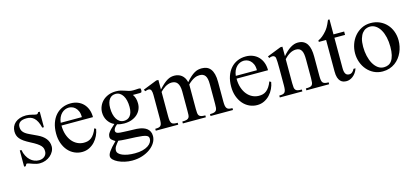

<svg xmlns="http://www.w3.org/2000/svg" viewBox="-64 -1102 3965 1826"><g transform="rotate(-15 1918.5 -189.0)"><path d="M354.5 -112.8Q354.5 -87.4 342.3 -64.2Q330.1 -41 309.6 -23.4Q289.1 -5.9 262 4.4Q234.9 14.6 205.1 14.6Q187 14.6 170.2 10.5Q153.3 6.3 137.9 1Q122.6 -4.4 109.1 -9.3Q95.7 -14.2 84.5 -15.6Q79.1 -15.6 74.7 -7.8Q70.3 0 67.4 6.3H51.3V-153.3H67.4Q73.7 -119.1 87.2 -93.5Q100.6 -67.9 118.9 -50.5Q137.2 -33.2 159.2 -24.4Q181.2 -15.6 205.1 -15.6Q223.1 -15.6 237.3 -21Q251.5 -26.4 261.2 -35.4Q271 -44.4 276.4 -56.4Q281.7 -68.4 281.7 -81.5Q282.2 -98.1 278.1 -112.1Q273.9 -126 261.7 -139.4Q249.5 -152.8 227.3 -167.7Q205.1 -182.6 168.5 -201.2Q132.8 -219.7 109.6 -235.8Q86.4 -252 73 -268.6Q59.6 -285.2 54.2 -302.7Q48.8 -320.3 48.8 -340.8Q48.8 -365.7 58.3 -387.5Q67.9 -409.2 86.4 -425.3Q105 -441.4 132.1 -450.7Q159.2 -460 194.3 -460Q209.5 -460 224.4 -457.3Q239.3 -454.6 252.4 -451.4Q265.6 -448.2 275.9 -445.6Q286.1 -442.9 292 -442.9Q298.8 -442.9 303.5 -445.6Q308.1 -448.2 314 -460H330.1V-307.6H314Q305.2 -343.8 293 -367.7Q280.8 -391.6 265.6 -405.8Q250.5 -419.9 232.2 -426Q213.9 -432.1 192.9 -432.1Q147.9 -432.1 127.2 -415.8Q106.4 -399.4 106 -373.5Q105.5 -360.4 108.2 -347.9Q110.8 -335.4 118.9 -324Q127 -312.5 141.4 -301.8Q155.8 -291 179.2 -280.3L251.5 -246.1Q302.2 -222.7 328.4 -189Q354.5 -155.3 354.5 -112.8Z M805.7 -163.6Q800.8 -130.9 785.6 -98.9Q770.5 -66.9 747.1 -41.7Q723.6 -16.6 691.9 -1Q660.2 14.6 621.6 14.6Q582 14.6 546.4 -1.7Q510.7 -18.1 484.1 -48.6Q457.5 -79.1 441.9 -122.3Q426.3 -165.5 426.3 -218.8Q426.3 -275.4 441.7 -320.3Q457 -365.2 484.6 -396.5Q512.2 -427.7 550.3 -444.3Q588.4 -460.9 633.8 -460.9Q670.9 -460.9 702.4 -448.5Q733.9 -436 756.8 -412.6Q779.8 -389.2 792.7 -355.5Q805.7 -321.8 805.7 -279.3H495.6Q495.6 -229.5 508.8 -189.9Q522 -150.4 544.4 -123Q566.9 -95.7 596.4 -81.3Q626 -66.9 658.7 -66.4Q680.7 -65.9 699.5 -71Q718.3 -76.2 734.4 -88.6Q750.5 -101.1 764.4 -121.8Q778.3 -142.6 790 -173.3ZM703.6 -306.6Q703.6 -343.8 692.9 -366.9Q682.1 -390.1 667 -403.3Q651.9 -416.5 635.3 -421.4Q618.7 -426.3 606.4 -426.3Q586.9 -426.3 568.1 -418.5Q549.3 -410.6 534.2 -395.5Q519 -380.4 508.8 -357.9Q498.5 -335.4 495.6 -306.6Z M1315.9 -407.7Q1315.9 -405.3 1314.9 -398.7Q1314 -392.1 1311.5 -388.7Q1309.1 -386.7 1304.9 -386Q1300.8 -385.3 1295.9 -384.8Q1290.5 -384.3 1284.2 -384.8H1227.1Q1239.7 -367.7 1246.6 -345.5Q1253.4 -323.2 1253.4 -295.4Q1253.9 -264.6 1242.2 -237.3Q1230.5 -210 1207.8 -189.2Q1185.1 -168.5 1152.3 -156.2Q1119.6 -144 1077.6 -144Q1060.5 -144 1043.5 -146.5Q1026.4 -148.9 1009.3 -154.3Q999.5 -147 990.7 -137.2Q981.9 -127.4 977.1 -117.4Q972.2 -107.4 972.4 -97.9Q972.7 -88.4 980 -81.5Q982.9 -78.6 987.1 -76.7Q991.2 -74.7 998.5 -73Q1005.9 -71.3 1017.6 -70.1Q1029.3 -68.8 1047.9 -68.4Q1065.9 -67.4 1091.8 -66.4Q1118.2 -65.4 1154.3 -64.5Q1163.1 -64.5 1178 -63.7Q1192.9 -63 1210.4 -59.8Q1228 -56.6 1245.6 -50Q1263.2 -43.5 1277.8 -32Q1292.5 -20.5 1301.5 -2.4Q1310.5 15.6 1310.5 41.5Q1310.5 75.2 1291.5 106.7Q1272.5 138.2 1238.8 162.8Q1205.1 187.5 1159.4 202.1Q1113.8 216.8 1060.1 216.8Q1022.9 216.8 987.5 208.5Q952.1 200.2 924.8 187Q897.5 173.8 880.6 157Q863.8 140.1 863.8 123Q863.8 113.3 867.9 102.1Q872.1 90.8 882.1 76.2Q892.1 61.5 909.4 42Q926.8 22.5 953.1 -3.9Q930.7 -18.1 918.9 -29.3Q907.2 -40.5 907.2 -57.6Q907.2 -66.4 909.9 -75.9Q912.6 -85.4 920.9 -97.7Q929.2 -109.9 944.6 -126Q960 -142.1 985.4 -163.6Q963.9 -172.9 948 -187.7Q932.1 -202.6 921.4 -220.5Q910.6 -238.3 905.5 -258.5Q900.4 -278.8 900.4 -299.3Q900.4 -330.6 912.6 -359.6Q924.8 -388.7 947.5 -410.9Q970.2 -433.1 1003.4 -446.5Q1036.6 -460 1078.1 -460Q1106.9 -460 1127.4 -454.6Q1147.9 -449.2 1165.3 -443.1Q1182.6 -437 1200.2 -431.6Q1217.8 -426.3 1240.7 -426.3Q1255.9 -426.3 1265.9 -427Q1275.9 -427.7 1283.2 -428.2Q1290.5 -428.7 1296.4 -428.7Q1302.7 -428.7 1309.6 -427.2Q1315.9 -425.8 1315.9 -407.7ZM1167 -282.7Q1167 -317.4 1160.4 -345.7Q1153.8 -374 1141.1 -394.3Q1128.4 -414.6 1110.6 -425.8Q1092.8 -437 1069.8 -437Q1052.2 -437 1036.9 -430.4Q1021.5 -423.8 1010 -409.4Q998.5 -395 991.9 -373Q985.4 -351.1 985.4 -320.3Q985.4 -287.1 991.9 -259.3Q998.5 -231.4 1011 -211.2Q1023.4 -190.9 1041.5 -179.7Q1059.6 -168.5 1083 -168.5Q1100.6 -168.5 1116 -175Q1131.3 -181.6 1142.8 -195.6Q1154.3 -209.5 1160.6 -231Q1167 -252.4 1167 -282.7ZM1274.9 59.6Q1274.9 47.9 1269.8 39.3Q1264.6 30.8 1250.7 25.1Q1236.8 19.5 1212.6 16.1Q1188.5 12.7 1149.9 10.7Q1094.7 8.3 1052.2 6.3Q1009.8 4.4 980 0Q959 24.4 946.5 43.7Q934.1 63 934.1 85.4Q934.1 101.1 946.3 114Q958.5 127 981 136.5Q1003.4 146 1034.4 151.4Q1065.4 156.7 1103 156.7Q1147 156.7 1179.2 148.2Q1211.4 139.6 1232.7 125.7Q1253.9 111.8 1264.4 94.5Q1274.9 77.1 1274.9 59.6Z M1888.2 0V-18.6Q1914.6 -18.6 1929 -22.9Q1943.4 -27.3 1950.2 -37.1Q1957 -46.9 1958.5 -62.7Q1960 -78.6 1960 -101.1V-294.4Q1960 -324.7 1955.6 -345.2Q1951.2 -365.7 1941.9 -378.4Q1932.6 -391.1 1918.7 -396.7Q1904.8 -402.3 1886.2 -402.3Q1875.5 -402.3 1862.5 -399.7Q1849.6 -397 1835.2 -390.1Q1820.8 -383.3 1804.7 -371.6Q1788.6 -359.9 1770.5 -341.8V-101.1Q1770.5 -77.1 1772.2 -61.3Q1773.9 -45.4 1781 -35.9Q1788.1 -26.4 1802.5 -22.5Q1816.9 -18.6 1842.3 -18.6V0H1615.7V-18.6Q1644 -18.6 1659.2 -23.4Q1674.3 -28.3 1680.9 -38.6Q1687.5 -48.8 1688.2 -64.5Q1689 -80.1 1689 -101.1V-294.4Q1689 -324.2 1683.6 -345Q1678.2 -365.7 1668.5 -378.7Q1658.7 -391.6 1644.5 -397.5Q1630.4 -403.3 1612.8 -403.3Q1595.2 -403.3 1578.9 -397.7Q1562.5 -392.1 1548.1 -383.3Q1533.7 -374.5 1521 -363.5Q1508.3 -352.5 1498 -341.8V-101.1Q1498 -72.8 1501.2 -56.4Q1504.4 -40 1512.5 -31.7Q1520.5 -23.4 1534.7 -21Q1548.8 -18.6 1570.3 -18.6V0H1349.1V-18.6Q1370.6 -18.6 1383.5 -21.7Q1396.5 -24.9 1403.8 -33.7Q1411.1 -42.5 1413.6 -58.6Q1416 -74.7 1416 -101.1V-272.5Q1416 -309.6 1415.8 -336.2Q1415.5 -362.8 1409.9 -377.7Q1404.3 -392.6 1390.4 -395.5Q1376.5 -398.4 1349.1 -388.7L1340.8 -406.2L1477.1 -460H1498V-365.7Q1525.4 -395 1546.6 -413.6Q1567.9 -432.1 1586.2 -442.4Q1604.5 -452.6 1620.6 -456.3Q1636.7 -460 1653.3 -460Q1673.3 -460 1691.4 -454.3Q1709.5 -448.7 1724.4 -437.3Q1739.3 -425.8 1750.2 -408Q1761.2 -390.1 1766.6 -365.7Q1791.5 -394.5 1812 -412.6Q1832.5 -430.7 1851.1 -441.4Q1869.6 -452.1 1887.2 -456.1Q1904.8 -460 1923.3 -460Q1950.7 -460 1972.4 -451.2Q1994.1 -442.4 2009.5 -422.6Q2024.9 -402.8 2033.2 -371.3Q2041.5 -339.8 2041.5 -294.4V-101.1Q2041.5 -75.7 2044.4 -59.6Q2047.4 -43.5 2055.2 -34.2Q2063 -24.9 2075.9 -21.7Q2088.9 -18.6 2109.4 -18.6V0Z M2529.3 -163.6Q2524.4 -130.9 2509.3 -98.9Q2494.1 -66.9 2470.7 -41.7Q2447.3 -16.6 2415.5 -1Q2383.8 14.6 2345.2 14.6Q2305.7 14.6 2270 -1.7Q2234.4 -18.1 2207.8 -48.6Q2181.2 -79.1 2165.5 -122.3Q2149.9 -165.5 2149.9 -218.8Q2149.9 -275.4 2165.3 -320.3Q2180.7 -365.2 2208.3 -396.5Q2235.8 -427.7 2273.9 -444.3Q2312 -460.9 2357.4 -460.9Q2394.5 -460.9 2426 -448.5Q2457.5 -436 2480.5 -412.6Q2503.4 -389.2 2516.4 -355.5Q2529.3 -321.8 2529.3 -279.3H2219.2Q2219.2 -229.5 2232.4 -189.9Q2245.6 -150.4 2268.1 -123Q2290.5 -95.7 2320.1 -81.3Q2349.6 -66.9 2382.3 -66.4Q2404.3 -65.9 2423.1 -71Q2441.9 -76.2 2458 -88.6Q2474.1 -101.1 2488 -121.8Q2502 -142.6 2513.7 -173.3ZM2427.2 -306.6Q2427.2 -343.8 2416.5 -366.9Q2405.8 -390.1 2390.6 -403.3Q2375.5 -416.5 2358.9 -421.4Q2342.3 -426.3 2330.1 -426.3Q2310.5 -426.3 2291.7 -418.5Q2272.9 -410.6 2257.8 -395.5Q2242.7 -380.4 2232.4 -357.9Q2222.2 -335.4 2219.2 -306.6Z M2832 0V-18.6Q2856.9 -18.6 2871.3 -21.7Q2885.7 -24.9 2893.3 -33.9Q2900.9 -43 2902.8 -59.1Q2904.8 -75.2 2904.8 -101.1V-283.7Q2904.8 -314 2901.4 -336.2Q2897.9 -358.4 2889.6 -372.6Q2881.3 -386.7 2868.2 -393.6Q2855 -400.4 2835 -400.4Q2806.6 -400.4 2777.6 -384.8Q2748.5 -369.1 2719.2 -336.9V-101.1Q2719.2 -74.7 2721.4 -58.6Q2723.6 -42.5 2731.4 -33.7Q2739.3 -24.9 2753.7 -21.7Q2768.1 -18.6 2792.5 -18.6V0H2570.3V-18.6Q2591.3 -18.6 2604.5 -21.7Q2617.7 -24.9 2625 -34.2Q2632.3 -43.5 2635 -59.6Q2637.7 -75.7 2637.7 -101.1V-267.6Q2637.7 -307.6 2636.7 -330.6Q2635.7 -353.5 2634 -365.7Q2632.3 -377.9 2629.6 -382.3Q2627 -386.7 2623 -389.6Q2606.9 -403.8 2570.3 -388.7L2562.5 -406.2L2699.2 -460H2719.2V-366.7Q2798.8 -460 2869.6 -460Q2902.3 -460 2924.8 -448Q2947.3 -436 2960.9 -414.1Q2974.6 -392.1 2980.7 -361.3Q2986.8 -330.6 2986.8 -293V-101.1Q2986.8 -76.2 2989.3 -60.1Q2991.7 -43.9 2999 -34.9Q3006.3 -25.9 3020 -22.2Q3033.7 -18.6 3056.2 -18.6V0Z M3337.4 -81.5Q3329.6 -56.6 3316.4 -38.6Q3303.2 -20.5 3288.1 -8.8Q3272.9 2.9 3256.6 8.8Q3240.2 14.6 3225.6 14.6Q3209.5 14.6 3193.8 10.3Q3178.2 5.9 3165.5 -7.1Q3152.8 -20 3145 -43.2Q3137.2 -66.4 3137.2 -104V-414.1H3065.4V-429.2Q3085.4 -436.5 3107.7 -454.8Q3129.9 -473.1 3148.9 -495.6Q3155.8 -503.9 3161.1 -511.2Q3166.5 -518.6 3172.9 -529.1Q3179.2 -539.6 3186.5 -555.2Q3193.8 -570.8 3204.1 -594.7H3218.8V-447.3H3323.7V-414.1H3218.8V-115.7Q3218.8 -93.8 3222.2 -79.6Q3225.6 -65.4 3231.7 -57.1Q3237.8 -48.8 3245.8 -45.4Q3253.9 -42 3263.2 -41.5Q3281.2 -40.5 3295.2 -51.5Q3309.1 -62.5 3317.9 -81.5Z M3802.2 -231.9Q3802.2 -203.1 3796.1 -173.6Q3790 -144 3777.8 -116.7Q3765.6 -89.4 3747.1 -65.4Q3728.5 -41.5 3704.1 -23.7Q3679.7 -5.9 3648.9 4.4Q3618.2 14.6 3581.5 14.6Q3534.7 14.6 3495.8 -4.4Q3457 -23.4 3429 -55.7Q3400.9 -87.9 3385.5 -130.4Q3370.1 -172.9 3370.1 -219.2Q3370.1 -264.6 3385 -307.9Q3399.9 -351.1 3428 -384.8Q3456.1 -418.5 3496.1 -439.2Q3536.1 -460 3586.4 -460Q3634.8 -460 3674.3 -442.4Q3713.9 -424.8 3742.4 -394Q3771 -363.3 3786.6 -321.5Q3802.2 -279.8 3802.2 -231.9ZM3710.9 -194.3Q3710.9 -244.1 3701.2 -287.1Q3691.4 -330.1 3673.3 -361.6Q3655.3 -393.1 3629.4 -411.1Q3603.5 -429.2 3571.3 -429.2Q3552.2 -429.2 3532.5 -420.9Q3512.7 -412.6 3496.6 -393.1Q3480.5 -373.5 3470.5 -341.1Q3460.4 -308.6 3460.4 -259.8Q3460.4 -211.9 3470.5 -168.5Q3480.5 -125 3499 -92.3Q3517.6 -59.6 3543.7 -40.3Q3569.8 -21 3602.1 -21Q3626.5 -21 3646.5 -30Q3666.5 -39.1 3680.7 -59.6Q3694.8 -80.1 3702.9 -113.3Q3710.9 -146.5 3710.9 -194.3Z"/></g></svg>

Font: GodaGr
Style: Regular
Weight: 400
Version: 1.0.0